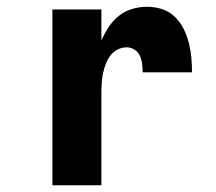

<svg xmlns="http://www.w3.org/2000/svg" viewBox="-20 -548 640 568"><path d="M135 0V-520H280V-428Q289 -449 301.5 -468Q314 -487 331.5 -501Q349 -515 371 -521.5Q393 -528 415 -528Q438 -528 459.5 -521Q481 -514 497 -498.5Q513 -483 523 -463Q533 -443 538.5 -421.5Q544 -400 546 -378Q548 -356 548 -334H402Q402 -346 400.5 -358.5Q399 -371 394 -382.5Q389 -394 378 -401Q367 -408 355 -408Q341 -408 328 -401.5Q315 -395 306.5 -383.5Q298 -372 293 -359Q288 -346 285 -332Q282 -318 281 -304Q280 -290 280 -276V0Z"/></svg>

Font: Iosevka SS04 Heavy Extended
Style: Regular
Weight: 900
Width: 7
Monospace: yes
Designer: Belleve Invis
Foundry: Belleve Invis
Version: Version 19.0.0; ttfautohint (v1.8.4)